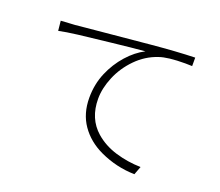

<svg xmlns="http://www.w3.org/2000/svg" viewBox="-122 -889 1243 1087"><g transform="rotate(20 500.0 -346.0)"><path d="M142 -654 177 -656 238 -662Q505 -688 619 -698Q770 -712 880 -715V-664L839 -665Q733 -665 683 -647Q611 -623 556 -567Q501 -511 472 -441.5Q443 -372 443 -309Q443 -189 523 -119Q576 -73 648.5 -51Q721 -29 801 -27L782 23Q673 21 572 -26Q489 -65 441.5 -133.5Q394 -202 394 -297Q394 -379 424 -449Q453 -517 500.5 -570.5Q548 -624 603 -652L517 -644L406 -632Q285 -619 212.5 -610Q140 -601 99 -592L93 -651Z"/></g></svg>

Font: Merged Yaku Han JP Light
Style: Regular
Weight: 300
Designer: Ryoko NISHIZUKA 西塚涼子 (kana, bopomofo & ideographs); Paul D. Hunt (Latin, Greek & Cyrillic); Sandoll Communications 산돌커뮤니
Foundry: Adobe
Version: Version 2.004